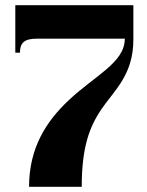

<svg xmlns="http://www.w3.org/2000/svg" viewBox="-20 -720 568 740"><path d="M39 -700V-517H57C57 -557 76 -571 123 -571H461C461 -478 345 -429 242 -331C160 -253 92 -152 92 0H295C295 -158 327 -233 370 -298C422 -374 495 -432 494 -571V-700Z"/></svg>

Font: Sprat
Style: Bold
Weight: 700
Designer: Ethan Nakache
Foundry: Collletttivo
Version: Version 2.000;Glyphs 3.2 (3217)